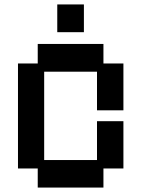

<svg xmlns="http://www.w3.org/2000/svg" viewBox="-20 -834 637 865"><path d="M150 11V-75H61V-548H150V-636H446V-548H536V-337H417V-511H179V-113H417V-288H536V-75H446V11ZM238 -689V-814H358V-689Z"/></svg>

Font: Pixelify Sans SemiBold
Style: Regular
Weight: 600
Designer: Stefie Justprince
Foundry: Typecalism Foundryline
Version: Version 1.000